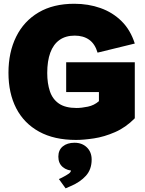

<svg xmlns="http://www.w3.org/2000/svg" viewBox="-20 -737 780 1030"><path d="M387.7 13.7Q270.5 13.7 189.7 -30.8Q108.9 -75.2 67.1 -156Q25.4 -236.8 25.4 -346.7Q25.4 -456.5 66.7 -540Q107.9 -623.5 186.8 -670.2Q265.6 -716.8 378.4 -716.8Q454.1 -716.8 519 -693.8Q584 -670.9 631.8 -623.8Q679.7 -576.7 703.1 -503.4L503.4 -454.6Q489.7 -501.5 458.5 -523.7Q427.2 -545.9 380.9 -545.9Q332 -545.9 299.1 -522.5Q266.1 -499 249.8 -454.3Q233.4 -409.7 233.4 -345.2Q233.4 -290 247.6 -247.6Q261.7 -205.1 296.1 -181.4Q330.6 -157.7 391.1 -157.7Q417 -157.7 451.2 -164.8Q485.4 -171.9 510.7 -194.3V-290.5L590.8 -243.2H335V-402.8H703.1V-102.5Q654.8 -53.2 596.9 -28.1Q539.1 -2.9 483.9 5.4Q428.7 13.7 387.7 13.7ZM332 273.4 295.9 223.6 308.6 217.8Q338.4 202.6 350.1 193.8Q361.8 185.1 361.8 171.4V162.6L379.4 179.2Q340.3 179.2 316.7 159.2Q293 139.2 293 103.5Q293 67.9 316.9 48.3Q340.8 28.8 379.9 28.8Q420.4 28.8 446 53.7Q471.7 78.6 471.7 119.1Q471.7 171.4 441.2 205.6Q410.6 239.7 359.9 261.2Z"/></svg>

Font: Schibsted Grotesk Black
Style: Regular
Weight: 900
Designer: Bakken & Baeck AS, Henrik Kongsvoll
Foundry: Schibsted ASA
Version: Version 1.100;gftools[0.9.25]